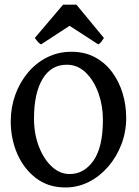

<svg xmlns="http://www.w3.org/2000/svg" viewBox="-20 -805 606 838"><path d="M265.6 13.2Q190.9 13.2 137.5 -27.3Q84 -67.9 55.4 -133.5Q26.9 -199.2 26.9 -274.9Q26.9 -335.9 46.6 -390.9Q66.4 -445.8 102.1 -488.3Q137.7 -530.8 186 -554.9Q234.4 -579.1 292 -579.1Q350.1 -579.1 394.8 -554.9Q439.5 -530.8 469.7 -489.7Q500 -448.7 515.4 -397.2Q530.8 -345.7 530.8 -290.5Q530.8 -229.5 509.8 -174.8Q488.8 -120.1 452.1 -77.6Q415.5 -35.2 367.7 -11Q319.8 13.2 265.6 13.2ZM283.7 -45.4Q347.2 -45.4 388.2 -104.2Q429.2 -163.1 429.2 -282.2Q429.2 -344.2 409.4 -399.2Q389.6 -454.1 354.2 -488.3Q318.8 -522.5 271.5 -522.5Q202.6 -522.5 165.5 -460Q128.4 -397.5 128.4 -287.6Q128.4 -220.7 149.7 -165.5Q170.9 -110.4 206.1 -77.9Q241.2 -45.4 283.7 -45.4ZM433.6 -639.2Q428.2 -630.4 422.1 -622.6Q416 -614.7 408.7 -611.3L283.7 -692.4L159.2 -611.3Q151.9 -614.7 145 -622.6Q138.2 -630.4 131.8 -639.2L255.4 -784.7H313.5Z"/></svg>

Font: Dai Banna SIL Medium
Style: Regular
Weight: 500
Designer: Victor Gaultney
Foundry: SIL International
Version: Version 4.000